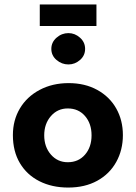

<svg xmlns="http://www.w3.org/2000/svg" viewBox="-20 -832 611 864"><path d="M289 -458Q362 -458 417.5 -427.5Q473 -397 503 -344Q533 -291 533 -224Q533 -157 503 -103Q473 -49 417.5 -18.5Q362 12 287 12Q214 12 157.5 -16.5Q101 -45 69.5 -98Q38 -151 38 -224Q38 -291 69.5 -344Q101 -397 158.5 -427.5Q216 -458 289 -458ZM285 -102Q333 -102 362.5 -136Q392 -170 392 -223Q392 -276 362.5 -310Q333 -344 285 -344Q239 -344 209 -309.5Q179 -275 179 -223Q179 -171 209 -136.5Q239 -102 285 -102ZM288 -683Q317 -683 340 -662.5Q363 -642 363 -612Q363 -582 340 -562Q317 -542 288 -542Q258 -542 234.5 -562Q211 -582 211 -612Q211 -642 234.5 -662.5Q258 -683 288 -683ZM414 -812V-715H159V-812Z"/></svg>

Font: Josefin Sans
Style: Bold
Weight: 700
Designer: Santiago Orozco
Foundry: Typemade
Version: Version 2.000